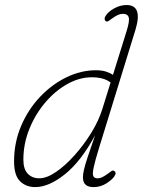

<svg xmlns="http://www.w3.org/2000/svg" viewBox="-20 -737 568 764"><path d="M519 -618.5 375.5 -153Q358 -96.5 352.5 -69.8Q347 -43 351.8 -35.2Q356.5 -27.5 368.5 -27.5Q378.5 -27.5 388.5 -32.8Q398.5 -38 409.5 -46Q417 -51.5 422.8 -55.8Q428.5 -60 434 -57Q445 -50.5 435.5 -36Q426.5 -22 403.2 -7.2Q380 7.5 352 7.5Q310 7.5 310 -31Q310 -43.5 314 -61.2Q318 -79 328.5 -111Q339 -143 358.5 -199Q302.5 -95 238.5 -43.8Q174.5 7.5 120 7.5Q83.5 7.5 59.8 -15.8Q36 -39 36 -95Q36 -170 64 -235.8Q92 -301.5 139 -351.2Q186 -401 244 -429.2Q302 -457.5 362 -457.5Q384 -457.5 400.5 -452.5Q417 -447.5 429.5 -439L483.5 -612.5Q496.5 -653.5 492.2 -667.8Q488 -682 469 -682Q460 -682 450.2 -678Q440.5 -674 426 -663.5Q416 -656 411.2 -653Q406.5 -650 401 -652.5Q397.5 -654.5 396.5 -660.5Q395.5 -666.5 400 -673.5Q411 -691 435 -704Q459 -717 483.5 -717Q549 -717 519 -618.5ZM73 -101.5Q73 -63.5 90.8 -45.5Q108.5 -27.5 136 -27.5Q166 -27.5 203.2 -53Q240.5 -78.5 277.2 -119.8Q314 -161 343.8 -209.5Q373.5 -258 387.5 -304L420 -408.5Q394 -429.5 345 -429.5Q296 -429.5 247.8 -402.5Q199.5 -375.5 160 -329Q120.5 -282.5 96.8 -223.8Q73 -165 73 -101.5Z"/></svg>

Font: Fraunces 9pt SuperSoft Thin
Style: Italic
Weight: 100
Italic angle: -16°
Version: Version 1.000;[0bf87f6ff]